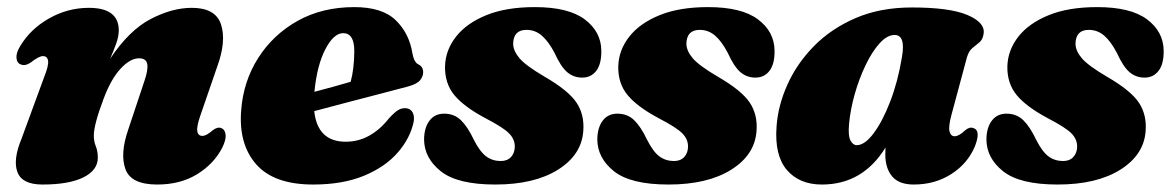

<svg xmlns="http://www.w3.org/2000/svg" viewBox="-20 -494 3216 527"><path d="M37.5 -317Q26.5 -320.5 25.2 -334.8Q24 -349 35.5 -367.5Q63.5 -414.5 114.8 -443.5Q166 -472.5 224 -472.5Q306 -472.5 306 -410.5Q306 -394 298.8 -374Q291.5 -354 282.5 -333Q334.5 -411 393.5 -441.8Q452.5 -472.5 506.5 -472.5Q572 -472.5 586.8 -426.5Q601.5 -380.5 576.5 -312L530.5 -178.5Q519.5 -147.5 521.5 -134.2Q523.5 -121 535.5 -121Q546.5 -121 564 -136.5Q578 -147 588.5 -142Q597.5 -138 599.2 -124.5Q601 -111 590 -88.5Q567 -44 521 -15.8Q475 12.5 411.5 12.5Q340 12.5 324.5 -29.2Q309 -71 331.5 -137L376 -270.5Q387 -302 384.2 -318Q381.5 -334 361.5 -334Q337.5 -334 311 -305.5Q284.5 -277 264 -222Q237.5 -151.5 237.5 -122Q237.5 -106 243 -92.5Q248.5 -79 248.5 -61Q248.5 -27 209 -7.2Q169.5 12.5 96.5 12.5Q41 12.5 28 -21.2Q15 -55 39 -113L100.5 -280.5Q114 -314 112 -327Q110 -340 98 -340Q86.5 -340 64.5 -322.5Q49 -312 37.5 -317Z M1115.5 -160Q1106 -114.5 1071.5 -75Q1037 -35.5 978.8 -11.5Q920.5 12.5 839.5 12.5Q732 12.5 683.2 -43Q634.5 -98.5 642 -191.5Q648 -271 688.8 -335Q729.5 -399 797 -436.8Q864.5 -474.5 952.5 -474.5Q1029.5 -474.5 1066.5 -438.2Q1103.5 -402 1112 -347.5Q1116.5 -323 1128 -317.5Q1141.5 -311 1141.5 -296Q1141.5 -284 1132.8 -273.5Q1124 -263 1099.5 -256.5Q1073.5 -249.5 1029.2 -238Q985 -226.5 935.2 -213.5Q885.5 -200.5 842.5 -189Q851.5 -105 929 -105Q964 -105 993.8 -121.8Q1023.5 -138.5 1047.5 -169Q1062.5 -185.5 1072.8 -191.8Q1083 -198 1095 -197Q1107 -195.5 1112.5 -185.5Q1118 -175.5 1115.5 -160ZM922 -403Q896 -403 873 -358.8Q850 -314.5 843 -242Q869.5 -249 895.8 -256.2Q922 -263.5 942.5 -269.5Q952 -304 952.5 -353.5Q952.5 -403 922 -403Z M1354.5 -52Q1372.5 -52 1382.8 -63.2Q1393 -74.5 1393 -92Q1393 -112 1377.2 -128Q1361.5 -144 1313.5 -169Q1254 -200.5 1227.2 -232.8Q1200.5 -265 1201.5 -312.5Q1203 -357 1232 -393.8Q1261 -430.5 1315.2 -452.5Q1369.5 -474.5 1448 -474.5Q1540 -474.5 1585 -440.8Q1630 -407 1630.5 -355Q1631 -318.5 1616.8 -299.8Q1602.5 -281 1578 -281Q1554.5 -281 1537 -295.8Q1519.5 -310.5 1502 -349Q1485.5 -380.5 1467.2 -396.2Q1449 -412 1425 -412Q1389 -412 1388.5 -373.5Q1389 -354 1406 -334Q1423 -314 1474 -284Q1540.5 -245.5 1562.5 -212.2Q1584.5 -179 1581 -134.5Q1576.5 -69 1511.5 -28.2Q1446.5 12.5 1339.5 12.5Q1235.5 12.5 1189.8 -24Q1144 -60.5 1144 -112Q1144.5 -144 1159 -163Q1173.5 -182 1199 -182Q1227 -182 1245.5 -163.8Q1264 -145.5 1280.5 -110.5Q1297.5 -77 1314.8 -64.5Q1332 -52 1354.5 -52Z M1830 -52Q1848 -52 1858.2 -63.2Q1868.5 -74.5 1868.5 -92Q1868.5 -112 1852.8 -128Q1837 -144 1789 -169Q1729.5 -200.5 1702.8 -232.8Q1676 -265 1677 -312.5Q1678.5 -357 1707.5 -393.8Q1736.5 -430.5 1790.8 -452.5Q1845 -474.5 1923.5 -474.5Q2015.5 -474.5 2060.5 -440.8Q2105.5 -407 2106 -355Q2106.5 -318.5 2092.2 -299.8Q2078 -281 2053.5 -281Q2030 -281 2012.5 -295.8Q1995 -310.5 1977.5 -349Q1961 -380.5 1942.8 -396.2Q1924.5 -412 1900.5 -412Q1864.5 -412 1864 -373.5Q1864.5 -354 1881.5 -334Q1898.5 -314 1949.5 -284Q2016 -245.5 2038 -212.2Q2060 -179 2056.5 -134.5Q2052 -69 1987 -28.2Q1922 12.5 1815 12.5Q1711 12.5 1665.2 -24Q1619.5 -60.5 1619.5 -112Q1620 -144 1634.5 -163Q1649 -182 1674.5 -182Q1702.5 -182 1721 -163.8Q1739.5 -145.5 1756 -110.5Q1773 -77 1790.2 -64.5Q1807.5 -52 1830 -52Z M2591.5 -178.5Q2583 -147 2586.2 -133.5Q2589.5 -120 2600.5 -120Q2612 -120 2630 -137Q2642 -146.5 2651.5 -142.5Q2673 -136.5 2656 -92.5Q2636.5 -45.5 2591.5 -16.5Q2546.5 12.5 2488 12.5Q2447.5 12.5 2428.8 -9.8Q2410 -32 2410 -70Q2410 -79 2410.5 -89Q2348 12.5 2236 12.5Q2174 12.5 2139.8 -27.5Q2105.5 -67.5 2111.5 -147Q2115.5 -204.5 2141.5 -262.2Q2167.5 -320 2214.5 -367.8Q2261.5 -415.5 2328.8 -444.5Q2396 -473.5 2483 -473.5Q2586.5 -473.5 2635 -453Q2683.5 -432.5 2680 -403Q2678 -386 2668.8 -378.2Q2659.5 -370.5 2649.2 -362.2Q2639 -354 2634 -336.5ZM2310.5 -154Q2307.5 -121 2314.5 -108.2Q2321.5 -95.5 2331.5 -95.5Q2353.5 -95.5 2378 -128.2Q2402.5 -161 2423.5 -215.5Q2444.5 -270 2455.5 -336.5Q2466.5 -398 2435.5 -398Q2415 -398 2394.2 -375Q2373.5 -352 2355.8 -315Q2338 -278 2326 -235.5Q2314 -193 2310.5 -154Z M2898 -52Q2916 -52 2926.2 -63.2Q2936.5 -74.5 2936.5 -92Q2936.5 -112 2920.8 -128Q2905 -144 2857 -169Q2797.5 -200.5 2770.8 -232.8Q2744 -265 2745 -312.5Q2746.5 -357 2775.5 -393.8Q2804.5 -430.5 2858.8 -452.5Q2913 -474.5 2991.5 -474.5Q3083.5 -474.5 3128.5 -440.8Q3173.5 -407 3174 -355Q3174.5 -318.5 3160.2 -299.8Q3146 -281 3121.5 -281Q3098 -281 3080.5 -295.8Q3063 -310.5 3045.5 -349Q3029 -380.5 3010.8 -396.2Q2992.5 -412 2968.5 -412Q2932.5 -412 2932 -373.5Q2932.5 -354 2949.5 -334Q2966.5 -314 3017.5 -284Q3084 -245.5 3106 -212.2Q3128 -179 3124.5 -134.5Q3120 -69 3055 -28.2Q2990 12.5 2883 12.5Q2779 12.5 2733.2 -24Q2687.5 -60.5 2687.5 -112Q2688 -144 2702.5 -163Q2717 -182 2742.5 -182Q2770.5 -182 2789 -163.8Q2807.5 -145.5 2824 -110.5Q2841 -77 2858.2 -64.5Q2875.5 -52 2898 -52Z"/></svg>

Font: Fraunces 72pt Soft Black
Style: Italic
Weight: 900
Italic angle: -16°
Version: Version 1.000;[b76b70a41]